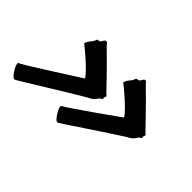

<svg xmlns="http://www.w3.org/2000/svg" viewBox="-108 -577 695 695"><g transform="rotate(45 240.0 -229.5)"><path d="M212 -64C223 -70 366 -167 422 -202C444 -213 446 -219 455 -232C458 -236 465 -236 465 -241C465 -242 464 -243 464 -244C464 -248 467 -253 467 -255C467 -256 467 -257 466 -257C459 -261 438 -286 388 -336C366 -359 337 -385 333 -392C331 -395 328 -396 325 -396C322 -396 319 -393 316 -387C310 -373 299 -381 297 -374C296 -368 295 -369 290 -360C284 -351 288 -359 280 -347C277 -341 275 -338 275 -335C275 -333 277 -332 279 -330C282 -328 346 -277 367 -246C341 -227 199 -127 182 -118C177 -116 175 -114 175 -112C175 -110 176 -108 176 -106C177 -97 197 -63 207 -63C209 -63 210 -63 212 -64ZM-8 -64C4 -70 159 -167 219 -202C243 -213 245 -219 255 -232C258 -236 265 -236 265 -241C265 -242 264 -243 264 -244C264 -248 267 -253 267 -255C267 -256 267 -257 266 -257C259 -261 238 -286 188 -336C166 -359 137 -385 133 -392C131 -395 128 -396 125 -396C122 -396 119 -393 116 -387C110 -373 99 -381 97 -374C96 -368 95 -369 90 -360C84 -351 88 -359 80 -347C77 -341 75 -338 75 -335C75 -333 77 -332 79 -330C82 -328 146 -277 167 -246C138 -227 -19 -127 -37 -118C-43 -116 -45 -114 -45 -112C-45 -110 -44 -108 -44 -106C-43 -97 -23 -63 -13 -63C-11 -63 -10 -63 -8 -64Z"/></g></svg>

Font: Oregano
Style: Italic
Weight: 400
Italic angle: -12°
Designer: Astigmatic (AOETI)
Foundry: Astigmatic (AOETI)
Version: Version 1.000